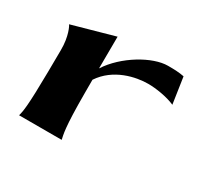

<svg xmlns="http://www.w3.org/2000/svg" viewBox="-111 -686 915 851"><g transform="rotate(30 346.5 -260.0)"><path d="M66 0H284C279 -25 269 -51 269 -231V-299C326 -385 430 -407 493 -407C531 -407 591 -398 631 -380L611 -514C585 -519 564 -520 528 -520C450 -520 328 -449 269 -357L270 -520L56 -460C59 -458 83 -414 82 -342L81 -231C79 -57 73 -25 66 0Z"/></g></svg>

Font: Coconat
Style: Bold
Weight: 900
Width: 8
Designer: Sara Lavazza
Foundry: Collletttivo
Version: Version 1.000;Glyphs 3.2 (3217)